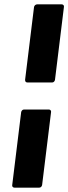

<svg xmlns="http://www.w3.org/2000/svg" viewBox="-20 -780 313 880"><path d="M150 -760H263Q268 -760 271 -756.5Q274 -753 273 -748L232 -414Q231 -409 227.5 -405.5Q224 -402 219 -402H106Q95 -402 95 -414L136 -748Q137 -753 141 -756.5Q145 -760 150 -760ZM90 -278H204Q209 -278 212 -274.5Q215 -271 214 -266L173 68Q172 73 168.5 76.5Q165 80 160 80H46Q41 80 38 76.5Q35 73 36 68L77 -266Q78 -271 81.5 -274.5Q85 -278 90 -278Z"/></svg>

Font: Barlow
Style: Bold Italic
Weight: 700
Italic angle: -7°
Designer: Jeremy Tribby
Foundry: Tribby Type
Version: Version 1.422